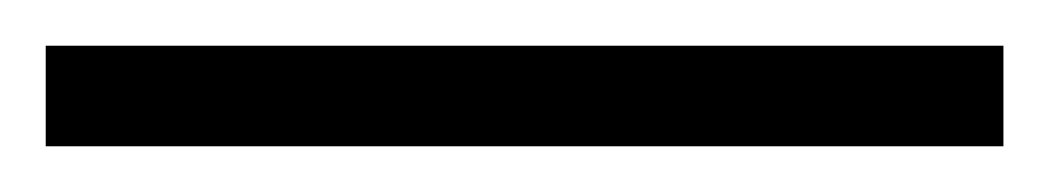

<svg xmlns="http://www.w3.org/2000/svg" viewBox="-22 67 459 84"><path d="M417 131V87H-2V131Z"/></svg>

Font: Noto Sans Gujarati UI ExtraCondensed Light
Style: Regular
Weight: 300
Width: 2
Designer: Jelle Bosma - Monotype Design Team, Universal Thirst
Foundry: Monotype Imaging Inc.
Version: Version 2.106